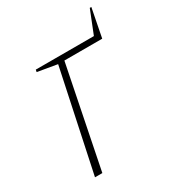

<svg xmlns="http://www.w3.org/2000/svg" viewBox="-147 -664 673 747"><g transform="rotate(-30 189.5 -290.5)"><path d="M60 0 156 -453 68 -468 70 -478H331L372 -581H379L354 -453H184L93 0Z"/></g></svg>

Font: Piazzolla Thin
Style: Italic
Weight: 100
Italic angle: -11.3°
Designer: Juan Pablo del Peral
Foundry: Huerta Tipografica
Version: Version 1.330